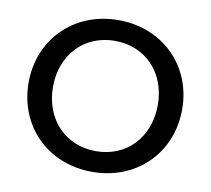

<svg xmlns="http://www.w3.org/2000/svg" viewBox="-81 -823 1023 931"><g transform="rotate(10 430.0 -357.5)"><path d="M430 16C650 16 808 -144 808 -358C808 -571 649 -731 430 -731C211 -731 52 -571 52 -358C52 -144 210 16 430 16ZM430 -86C279 -86 172 -199 172 -358C172 -516 279 -629 430 -629C582 -629 688 -516 688 -358C688 -199 582 -86 430 -86Z"/></g></svg>

Font: LaHaus Display SemiBold
Style: Regular
Weight: 600
Designer: We are Make, BastardaType, Dalton Maag Ltd
Foundry: BastardaType, Dalton Maag Ltd
Version: Version 3.100;Glyphs 3.3 (3331)